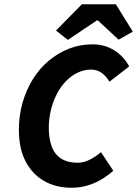

<svg xmlns="http://www.w3.org/2000/svg" viewBox="-20 -873 646 905"><path d="M317 12Q242 12 186 -21Q130 -54 99.5 -114.5Q69 -175 69 -261Q69 -329 86.5 -389.5Q104 -450 135 -500Q166 -550 209.5 -586.5Q253 -623 305 -643.5Q357 -664 416 -664Q473 -664 517.5 -636.5Q562 -609 589 -560L496 -488Q478 -517 457 -531Q436 -545 409 -545Q376 -545 346 -530.5Q316 -516 291 -490.5Q266 -465 248 -430Q230 -395 220 -354.5Q210 -314 210 -270Q210 -220 223.5 -183Q237 -146 267.5 -126Q298 -106 346 -106Q375 -106 403.5 -120.5Q432 -135 456 -156L514 -68Q494 -50 465 -31.5Q436 -13 398.5 -0.5Q361 12 317 12ZM300 -685 244 -729 366 -853H526L606 -724L539 -686L441 -777H437Z"/></svg>

Font: Source Code Pro ExtraLight
Style: Bold Italic
Weight: 700
Italic angle: -11°
Monospace: yes
Version: Version 1.016;hotconv 1.0.116;makeotfexe 2.5.65601